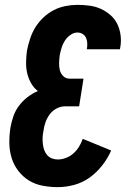

<svg xmlns="http://www.w3.org/2000/svg" viewBox="-20 -763 540 791"><path d="M218 8Q186 8 155 2Q124 -4 99 -19.5Q74 -35 55.5 -59Q37 -83 28 -112Q19 -141 18.5 -173Q18 -205 23 -237Q27 -260 35 -283.5Q43 -307 58 -327Q73 -347 93 -362.5Q113 -378 136 -388Q119 -401 108 -420.5Q97 -440 92 -461.5Q87 -483 87.5 -507Q88 -531 91 -554Q96 -579 104 -603.5Q112 -628 125.5 -650Q139 -672 158.5 -690.5Q178 -709 201 -721Q224 -733 249.5 -738Q275 -743 299 -743Q325 -743 350 -739.5Q375 -736 396.5 -726Q418 -716 436 -700Q454 -684 464 -662.5Q474 -641 477 -616Q480 -591 475 -565L474 -560H337L338 -562Q340 -573 339.5 -585Q339 -597 334.5 -607Q330 -617 320.5 -623Q311 -629 299 -629Q284 -629 270 -619Q256 -609 247 -595Q238 -581 233.5 -565.5Q229 -550 226 -535Q224 -519 223.5 -503.5Q223 -488 226.5 -474Q230 -460 240.5 -449.5Q251 -439 266 -439H324L306 -325H248Q230 -325 213 -316Q196 -307 184.5 -291.5Q173 -276 167 -258Q161 -240 159 -223Q156 -209 155.5 -196Q155 -183 156.5 -170Q158 -157 162 -145.5Q166 -134 174 -124.5Q182 -115 193.5 -110.5Q205 -106 218 -106Q235 -106 252 -112.5Q269 -119 282.5 -131Q296 -143 305.5 -158.5Q315 -174 321 -191L438 -143Q424 -111 401.5 -82Q379 -53 350 -32Q321 -11 286.5 -1.5Q252 8 218 8Z"/></svg>

Font: Iosevka SS18 Heavy
Style: Italic
Weight: 900
Italic angle: -9°
Monospace: yes
Designer: Belleve Invis
Foundry: Belleve Invis
Version: Version 25.1.1; ttfautohint (v1.8.4)